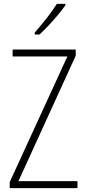

<svg xmlns="http://www.w3.org/2000/svg" viewBox="-20 -969 445 989"><path d="M379 0H30V-31L327 -678H45V-714H370V-682L75 -36H379ZM317 -942Q301 -919 277.5 -891Q254 -863 229 -836.5Q204 -810 183 -791H159V-801Q191 -838 220.5 -875.5Q250 -913 273 -949H317Z"/></svg>

Font: Noto Sans Lao Looped Condensed ExtraLight
Style: Regular
Weight: 200
Width: 3
Designer: Mark Frömberg, Ben Mitchell
Foundry: The Fontpad Ltd
Version: Version 1.002; ttfautohint (v1.8.4.7-5d5b)